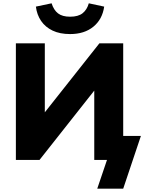

<svg xmlns="http://www.w3.org/2000/svg" viewBox="-20 -967 877 1161"><path d="M568 174 627 0H550V-456L572 -447L219 0H76V-705H251V-251L229 -260L581 -705H725V-145H832L725 174ZM404 -761Q342 -761 298 -782Q254 -803 228.5 -840.5Q203 -878 197 -927L292 -947Q305 -906 331 -886Q357 -866 404 -866Q453 -866 479.5 -887Q506 -908 517 -947L610 -927Q599 -850 544.5 -805.5Q490 -761 404 -761Z"/></svg>

Font: Nunito Sans 9pt Black
Style: Regular
Weight: 900
Version: Version 3.101;gftools[0.9.27]